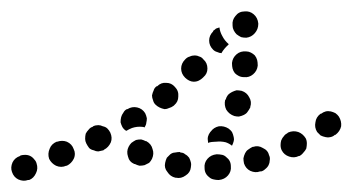

<svg xmlns="http://www.w3.org/2000/svg" viewBox="-42 -294 617 336"><path d="M21 9Q25 1 22 -8Q21 -12 18 -15Q15 -19 11 -21Q7 -23 2 -23Q-2 -23 -6 -22L-7 -21Q-16 -18 -20 -10Q-24 -1 -21 7Q-18 16 -10 20Q-1 24 7 21H9Q17 18 21 9ZM357 13Q363 6 362 -3Q362 -8 360 -12Q358 -16 354 -19Q351 -22 347 -23Q342 -24 338 -24H337Q327 -23 321 -16Q315 -9 316 0Q316 5 318 9Q320 13 324 16Q327 19 332 20Q336 21 340 21H341Q351 20 357 13ZM283 13Q291 8 292 -1Q293 -6 292 -10Q291 -14 289 -18Q286 -22 282 -24Q279 -27 274 -27L273 -28Q269 -28 264 -27Q260 -27 256 -24Q253 -21 250 -18Q248 -14 247 -9Q245 0 251 7Q256 15 265 17H266Q275 19 283 13ZM422 2Q426 -1 428 -5Q430 -9 430 -13Q431 -18 429 -22Q427 -31 418 -35Q410 -40 401 -37H400Q396 -35 392 -32Q389 -30 387 -26Q385 -22 384 -17Q384 -13 385 -8Q388 1 396 5Q405 9 413 6H415Q419 5 422 2ZM82 -9Q85 -12 87 -16Q89 -20 89 -25Q89 -29 87 -33Q84 -42 75 -46Q67 -49 58 -46H57Q48 -42 45 -34Q41 -25 44 -16Q48 -8 56 -4Q65 0 74 -4H75Q79 -6 82 -9ZM202 -4Q207 -4 211 -5Q215 -7 219 -9Q222 -12 224 -16Q228 -25 225 -33Q223 -42 214 -47H213Q209 -49 205 -50Q200 -50 196 -49Q192 -47 188 -44Q185 -41 183 -37Q179 -29 182 -20Q184 -11 193 -7H194Q198 -5 202 -4ZM489 -27Q492 -30 494 -34Q495 -39 495 -43Q495 -48 493 -52Q488 -60 480 -63Q471 -66 462 -62L461 -61Q457 -59 455 -56Q452 -53 450 -48Q449 -44 449 -40Q449 -35 451 -31Q455 -23 464 -20Q473 -17 481 -21H482Q486 -23 489 -27ZM152 -45Q155 -53 151 -62Q149 -66 146 -69Q143 -72 138 -73Q134 -75 130 -75Q125 -75 121 -73L120 -72Q116 -71 113 -67Q110 -64 108 -60Q107 -56 107 -51Q107 -47 109 -43Q111 -39 114 -35Q117 -32 122 -31Q126 -29 130 -29Q135 -30 139 -31L140 -32Q148 -36 152 -45ZM322 -55Q323 -59 326 -63L327 -64Q332 -71 341 -73Q350 -74 358 -69Q362 -66 364 -63Q366 -59 367 -54Q368 -50 367 -47Q366 -43 364 -39Q359 -43 353 -45Q345 -47 336 -46H335Q328 -46 322 -44Q322 -44 322 -45Q322 -46 322 -46Q321 -51 322 -55ZM555 -73Q556 -82 551 -90Q549 -93 545 -96Q541 -98 537 -99Q532 -100 528 -99Q524 -98 520 -95H519Q511 -89 510 -80Q508 -71 513 -63Q516 -60 519 -57Q523 -55 528 -54Q532 -53 536 -54Q541 -55 544 -58H545Q553 -64 555 -73ZM169 -80Q169 -85 170 -89Q171 -93 174 -97Q176 -101 180 -103H181Q189 -108 198 -106Q207 -104 212 -96Q214 -92 215 -87Q215 -83 214 -79Q214 -77 213 -75Q212 -73 211 -71Q209 -72 207 -72Q198 -73 189 -70Q184 -68 179 -65Q177 -66 175 -68Q173 -70 172 -72Q170 -76 169 -80ZM354 -102Q359 -94 368 -91Q372 -90 376 -90Q381 -91 385 -93Q389 -95 391 -98Q394 -102 396 -106V-107Q399 -116 394 -124Q390 -132 381 -135Q376 -136 372 -136Q368 -135 364 -133Q360 -131 357 -128Q354 -124 353 -120L352 -119Q350 -110 354 -102ZM270 -125Q271 -135 264 -142Q258 -149 249 -149Q240 -150 233 -143H232Q228 -140 227 -136Q225 -132 224 -127Q224 -123 226 -118Q227 -114 230 -111Q233 -108 237 -106Q241 -104 246 -103Q250 -103 254 -105Q258 -106 262 -109L263 -110Q270 -116 270 -125ZM321 -174Q321 -184 314 -190Q311 -194 307 -195Q303 -197 299 -197Q294 -197 290 -195Q286 -194 283 -191L282 -190Q275 -183 275 -174Q275 -165 282 -158Q285 -155 289 -153Q293 -151 297 -151Q302 -151 306 -153Q310 -155 313 -158L314 -159Q321 -165 321 -174ZM365 -174Q366 -170 369 -166Q372 -163 376 -161Q380 -159 385 -159Q394 -158 401 -164Q408 -170 409 -179V-180Q409 -185 408 -189Q407 -193 404 -197Q401 -200 397 -202Q393 -204 389 -204Q379 -205 372 -199Q365 -193 364 -184V-183Q364 -178 365 -174ZM324 -223Q324 -232 331 -239V-240Q334 -242 336 -244Q339 -245 342 -246Q343 -238 347 -231Q351 -223 358 -217Q358 -217 358 -217Q358 -217 358 -216Q351 -210 346 -202Q346 -201 346 -201Q342 -201 338 -203Q334 -204 331 -207Q324 -214 324 -223ZM367 -241Q369 -237 372 -234Q376 -231 380 -229Q384 -228 389 -228Q398 -229 404 -236Q410 -243 410 -252V-253Q409 -263 402 -269Q395 -275 386 -274Q376 -274 370 -266Q364 -259 365 -250V-249Q365 -245 367 -241Z"/></svg>

Font: FRB American Cursive Dotted Extrabold
Style: Bold Italic
Weight: 800
Italic angle: -25°
Version: Version 2.0;Modular Font Editor K font №1